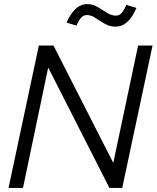

<svg xmlns="http://www.w3.org/2000/svg" viewBox="-20 -924 770 944"><path d="M22 0 171 -700H243L537 -123L659 -700H730L581 0H518L217 -592L93 0ZM356 -798 307 -813Q348 -904 408 -904Q436 -904 460 -889.5Q484 -875 506.5 -861Q529 -847 549 -847Q565 -847 576.5 -858.5Q588 -870 601 -900L651 -885Q612 -793 548 -793Q520 -793 495.5 -807Q471 -821 449.5 -835.5Q428 -850 407 -850Q392 -850 380 -838Q368 -826 356 -798Z"/></svg>

Font: Red Hat Display
Style: Italic
Weight: 400
Italic angle: -12°
Designer: Pentagram, MCKL
Foundry: Pentagram, MCKL
Version: Version 1.023; ttfautohint (v1.8.3)